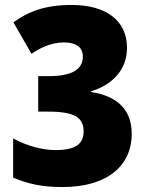

<svg xmlns="http://www.w3.org/2000/svg" viewBox="-20 -744 593 774"><path d="M492 -551C492 -662 407 -724 269 -724C160 -724 94 -697 34 -654L107 -527C135 -547 184 -573 237 -573C285 -573 314 -555 314 -516C314 -467 275 -437 176 -437H134V-294H175C286 -294 317 -267 317 -214C317 -166 288 -139 204 -139C154 -139 91 -154 33 -186V-28C95 -2 150 10 232 10C419 10 511 -81 511 -204C511 -302 453 -357 347 -373V-376C430 -401 492 -460 492 -551Z"/></svg>

Font: Noto Sans Thai SemCond Blk
Style: Regular
Weight: 900
Width: 4
Designer: Monotype Design Team
Foundry: Monotype Imaging Inc.
Version: Version 2.002